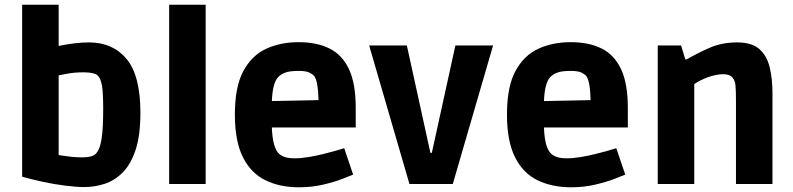

<svg xmlns="http://www.w3.org/2000/svg" viewBox="-20 -781 3365 815"><path d="M338 13Q304 13 256.5 7Q209 1 160.5 -9.5Q112 -20 74 -31V-761H229V-586Q229 -586 249.5 -590Q270 -594 300 -597.5Q330 -601 358 -601Q459 -601 517.5 -530.5Q576 -460 576 -302Q576 -206 555.5 -144.5Q535 -83 500.5 -48.5Q466 -14 423.5 -0.5Q381 13 338 13ZM328 -113Q368 -113 383 -125Q392 -132 400 -149Q408 -166 413 -205.5Q418 -245 418 -319Q418 -389 412.5 -419Q407 -449 395 -460Q381 -474 335 -474Q294 -474 261.5 -467.5Q229 -461 229 -461V-123Q229 -123 244 -120.5Q259 -118 282 -115.5Q305 -113 328 -113Z M698 0V-761H853V0Z M1249 14Q1168 14 1106.5 -16Q1045 -46 1011 -114Q977 -182 977 -295Q977 -413 1013 -479.5Q1049 -546 1110 -574Q1171 -602 1247 -602Q1325 -602 1379 -575Q1433 -548 1461.5 -487Q1490 -426 1490 -323V-240H1134Q1137 -153 1165 -128Q1175 -119 1190.5 -114Q1206 -109 1231 -109Q1258 -109 1291 -114.5Q1324 -120 1355.5 -128Q1387 -136 1410 -142.5Q1433 -149 1441 -152L1479 -40Q1470 -36 1435.5 -22.5Q1401 -9 1352.5 2.5Q1304 14 1249 14ZM1161 -454Q1137 -429 1134 -352L1332 -356Q1330 -436 1314 -458Q1307 -466 1293 -473Q1279 -480 1247 -480Q1209 -480 1190 -472.5Q1171 -465 1161 -454Z M1718 0 1547 -588H1707L1807 -132H1813L1913 -588H2073L1902 0Z M2404 14Q2323 14 2261.5 -16Q2200 -46 2166 -114Q2132 -182 2132 -295Q2132 -413 2168 -479.5Q2204 -546 2265 -574Q2326 -602 2402 -602Q2480 -602 2534 -575Q2588 -548 2616.5 -487Q2645 -426 2645 -323V-240H2289Q2292 -153 2320 -128Q2330 -119 2345.5 -114Q2361 -109 2386 -109Q2413 -109 2446 -114.5Q2479 -120 2510.5 -128Q2542 -136 2565 -142.5Q2588 -149 2596 -152L2634 -40Q2625 -36 2590.5 -22.5Q2556 -9 2507.5 2.5Q2459 14 2404 14ZM2316 -454Q2292 -429 2289 -352L2487 -356Q2485 -436 2469 -458Q2462 -466 2448 -473Q2434 -480 2402 -480Q2364 -480 2345 -472.5Q2326 -465 2316 -454Z M2772 0V-588H2871L2889 -529H2895Q2936 -553 2989.5 -577Q3043 -601 3109 -601Q3171 -601 3203 -573Q3235 -545 3247 -496Q3259 -447 3259 -385V0H3104V-356Q3104 -397 3102 -418Q3100 -439 3090 -451Q3078 -466 3050 -466Q3021 -466 2986 -453.5Q2951 -441 2927 -424V0Z"/></svg>

Font: Ruda SemiBold
Style: Bold
Weight: 900
Designer: Mariela Monsalve and Angelina Sanchez
Foundry: Mariela Monsalve and Angelina Sanchez
Version: Version 2.000